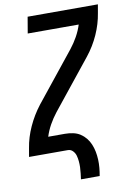

<svg xmlns="http://www.w3.org/2000/svg" viewBox="-97 -795 700 1020"><g transform="rotate(-10 252.5 -285.0)"><path d="M255 165Q257 149 259 133Q261 117 261.5 100.5Q262 84 260.5 68Q259 52 255 37.5Q251 23 240 11.5Q229 0 213 0H4L12 -46Q21 -103 46.5 -159Q72 -215 110 -264L320 -526Q342 -554 359 -584.5Q376 -615 386 -647H111L126 -735H505L497 -689Q488 -632 463 -576Q438 -520 399 -471L189 -209Q167 -181 150 -150.5Q133 -120 123 -88H213Q235 -88 256.5 -83.5Q278 -79 295 -68Q312 -57 325 -41Q338 -25 346 -5.5Q354 14 358 34.5Q362 55 363 77Q364 99 362 121Q360 143 356 165Z"/></g></svg>

Font: Iosevka Curly Semibold Oblique
Style: Regular
Weight: 600
Italic angle: -9°
Monospace: yes
Designer: Belleve Invis
Foundry: Belleve Invis
Version: Version 11.1.0; ttfautohint (v1.8.3)